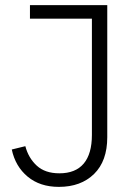

<svg xmlns="http://www.w3.org/2000/svg" viewBox="-20 -718 533 750"><path d="M399 -698V-182Q399 -89 347.5 -38.5Q296 12 210 12Q136 12 88 -28Q40 -68 26 -134L79 -147Q91 -101 123.5 -71Q156 -41 212 -41Q275 -41 307 -79Q339 -117 339 -191V-645H97V-698Z"/></svg>

Font: IBM Plex Thai Light
Style: Regular
Weight: 300
Designer: Mike Abbink, Paul van der Laan, Pieter van Rosmalen, Ben Mitchell, Mark Frömberg
Foundry: Bold Monday
Version: Version 1.0